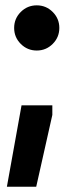

<svg xmlns="http://www.w3.org/2000/svg" viewBox="-20 -544 275 722"><path d="M178.2 -378.9Q153.3 -354 118.2 -354Q83 -354 58.1 -378.9Q33.2 -403.8 33.2 -439Q33.2 -474.1 58.1 -499Q83 -523.9 118.2 -523.9Q153.3 -523.9 178.2 -499Q203.1 -474.1 203.1 -439Q203.1 -403.8 178.2 -378.9ZM5.9 158.2 61 -147.9H176.8V-111.8L116.2 158.2Z"/></svg>

Font: Nacelle SemiBold
Style: Regular
Weight: 600
Designer: Sora Sagano
Foundry: Sora Sagano
Version: Version 1.000;FEAKit 1.0